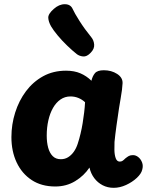

<svg xmlns="http://www.w3.org/2000/svg" viewBox="-20 -891 716 920"><path d="M34.7 -234Q34.7 -294.6 52.7 -351.6Q70.7 -408.7 104.4 -453.8Q138.2 -499 186.6 -525.7Q235 -552.3 296.6 -552.3Q335.9 -552.3 365.2 -539.7Q394.6 -527.1 418.1 -504.1Q423.1 -526.1 434.9 -540.3Q446.8 -554.4 477.6 -554.4Q513.9 -554.4 541.1 -536.9Q568.3 -519.3 567.3 -492.4Q566.3 -465.3 558 -418.7Q549.7 -372 543.7 -327Q541.7 -313 538.4 -291Q535.2 -269 532.7 -247.5Q530.2 -226 528.7 -211Q527.9 -195.9 528.2 -173.2Q528.4 -150.6 534.2 -133.6Q540 -116.7 554 -116.7Q561.9 -116.7 567.8 -120.8Q573.7 -124.9 580.1 -131.6Q589.8 -139.4 597.3 -143.6Q604.9 -147.7 617.2 -147.7Q630.6 -147.7 642.5 -138.3Q654.4 -128.9 660.7 -112.8Q667 -96.7 661.3 -77.2Q656.7 -58.2 635.1 -38.2Q613.4 -18.1 583.9 -4.6Q554.4 9 524.6 9Q495.8 9 471.8 -3.4Q447.9 -15.8 431.6 -37.5Q415.2 -59.2 408.7 -88.1Q382.6 -48.8 340.3 -23.1Q298.1 2.6 245 2.6Q178.7 2.6 131.8 -28.3Q84.9 -59.2 59.8 -112.6Q34.7 -166 34.7 -234ZM203.9 -241.1Q203.9 -209.2 210.7 -183.7Q217.6 -158.1 232.4 -143.1Q247.2 -128.1 271.3 -128.1Q290.8 -128.1 306.1 -137.5Q321.4 -146.9 333.3 -163.4Q345.2 -180 352.3 -202Q360 -225.4 365.9 -250.4Q371.9 -275.3 376.1 -301.2Q380.3 -327.1 383.3 -352.3Q386.3 -377.4 387.6 -401.1Q373.7 -414.1 355.9 -421.5Q338.1 -428.9 317.7 -428.9Q291 -428.9 269.9 -414.3Q248.8 -399.7 234.1 -374Q219.4 -348.3 211.7 -314.3Q203.9 -280.2 203.9 -241.1ZM414.7 -638.4Q396.3 -618.7 378.1 -620.5Q359.9 -622.3 347.3 -632.2Q326.2 -648.9 301.6 -672.7Q276.9 -696.4 256.1 -721.5Q235.3 -746.6 224.6 -765Q212.2 -787.1 211.3 -805.7Q210.4 -824.3 237.7 -848.3Q263.3 -871 290.7 -870.8Q318.1 -870.7 328.1 -848.2Q336.8 -828.7 360.9 -790.6Q385.1 -752.4 417.8 -712.1Q429.6 -697.8 431.2 -677.4Q432.9 -657 414.7 -638.4Z"/></svg>

Font: Playpen Sans
Style: Regular
Weight: 400
Designer: Laura Meseguer, Veronika Burian, José Scaglione, Kostas Bartsokas, Vera Evstafieva, Tom Grace, Yorlmar Campos
Foundry: TypeTogether
Version: Version 2.000